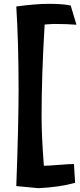

<svg xmlns="http://www.w3.org/2000/svg" viewBox="-20 -744 419 1002"><path d="M180 238 65 227Q77 -95 77 -276Q77 -522 65 -710Q162 -724 237 -724Q310 -724 349 -715L379 -615Q327 -619 261 -619Q252 -619 234 -617.5Q216 -616 213 -616Q197 -351 197 -136Q197 -31 209 121Q232 121 287 116.5Q342 112 366 112L372 210Q291 233 180 238Z"/></svg>

Font: Boogaloo
Style: Regular
Weight: 400
Designer: John Vargas Beltran
Foundry: John Vargas Beltran
Version: Version 1.001